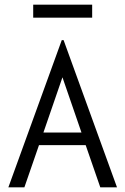

<svg xmlns="http://www.w3.org/2000/svg" viewBox="-20 -807 540 827"><path d="M349 -182H148L85 0H16L246 -634H254L484 0H412ZM331 -236 249 -474 167 -236ZM123 -787H377V-731H123Z"/></svg>

Font: Vazir Code FD
Style: Code-FD
Weight: 400
Foundry: DejaVu fonts team - Redesigned by Saber Rastikerdar
Version: Version 1.1.2